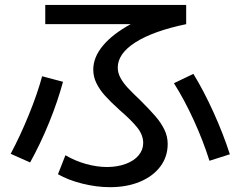

<svg xmlns="http://www.w3.org/2000/svg" viewBox="-20 -736 978 781"><path d="M215.8 -27.3 246.1 -104.5Q286.1 -81.1 330.6 -68.8Q375 -56.6 417 -56.6Q459 -57.1 492.2 -69.6Q525.4 -82 543.9 -104.2Q562.5 -126.5 562.5 -154.3Q562.5 -186.5 538.8 -216.6Q515.1 -246.6 466.8 -288.1Q430.2 -321.3 407.7 -346.2Q385.3 -371.1 372.3 -397.5Q359.4 -423.8 359.4 -453.1Q359.4 -502.9 398.4 -550Q437.5 -597.2 511.7 -637.7H164.1V-715.8H737.3V-637.7Q603.5 -609.9 531.2 -564Q459 -518.1 459 -460.9Q459 -439.5 470.2 -418.9Q481.4 -398.4 499.8 -378.7Q518.1 -358.9 550.8 -328.1Q590.8 -288.1 613 -262.2Q635.3 -236.3 648.7 -208.7Q662.1 -181.2 662.1 -150.4Q662.1 -98.6 632.3 -58.8Q602.5 -19 549.3 3.2Q496.1 25.4 427.7 25.4Q373 25.4 315.2 11Q257.3 -3.4 215.8 -27.3ZM151.4 -425.8 236.3 -403.3Q215.3 -325.2 180.2 -238.5Q145 -151.9 102.5 -75.2L23.4 -110.4Q62 -182.6 96.9 -268.1Q131.8 -353.5 151.4 -425.8ZM687.5 -397.5 766.6 -435.5Q808.6 -367.2 848.1 -280Q887.7 -192.9 915 -108.4L832 -82Q807.1 -161.6 768.6 -246.1Q730 -330.6 687.5 -397.5Z"/></svg>

Font: Pretendard Medium
Style: Regular
Weight: 500
Designer: Base glyphs from Inter by Rasmus Andersson; Hangeul glyphs from Noto Sans CJK(Source Han Sans) by Jang Soo-young and Kan
Foundry: Kil Hyung-jin
Version: Version 1.309